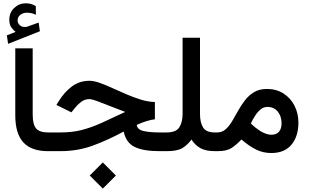

<svg xmlns="http://www.w3.org/2000/svg" viewBox="-20 -903 1847 1147"><path d="M73.2 -712.4Q56.6 -725.6 46.1 -741.7Q35.6 -757.8 35.6 -785.6Q35.6 -828.1 65.2 -855.7Q94.7 -883.3 132.8 -883.3Q151.4 -883.3 165.5 -879.2Q179.7 -875 193.8 -866.7L194.3 -814.5Q179.2 -822.3 165.8 -824.7Q152.3 -827.1 139.6 -827.1Q119.6 -827.1 102.3 -814.9Q85 -802.7 85 -779.3Q85.4 -765.1 98.9 -752Q112.3 -738.8 139.2 -742.7Q140.1 -742.7 141.4 -743.2Q142.6 -743.7 143.6 -744.1L210.9 -768.1L218.3 -716.3L28.3 -641.1L21 -691.9ZM71.3 -614.3H175.3V-219.7Q175.3 -158.7 196 -135.3Q216.8 -111.8 266.6 -111.8H278.8V0H266.6Q167.5 0 119.4 -52.5Q71.3 -105 71.3 -214.4Z M594.2 67.4 672.4 145.5 594.2 223.6 516.1 145.5ZM905.3 -293.5V-190.4Q881.3 -188 852.8 -178.7Q824.2 -169.4 796.9 -156.7Q800.8 -128.4 838.1 -120.1Q875.5 -111.8 933.6 -111.8H960.4V0H931.6Q836.4 0 784.7 -25.1Q732.9 -50.3 718.8 -117.2Q625 -66.4 534.7 -33.2Q444.3 0 340.8 0H259.3V-111.8H342.3Q413.1 -111.8 470.7 -127Q528.3 -142.1 588.9 -169.7Q649.4 -197.3 728 -234.4Q680.2 -252 636 -269.8Q591.8 -287.6 559.6 -299.3Q527.3 -311 514.6 -311Q486.3 -311 464.1 -293.9Q441.9 -276.9 425.3 -255.4L406.7 -231.9L316.9 -275.9L330.6 -297.9Q363.8 -352.1 408.9 -386.2Q454.1 -420.4 515.1 -420.4Q540.5 -420.4 575.4 -408Q610.4 -395.5 651.1 -377Q691.9 -358.4 735.6 -339.6Q779.3 -320.8 822.5 -307.6Q865.7 -294.4 905.3 -293.5Z M1070.8 -222.7V-677.7H1174.8V-221.7Q1174.8 -171.4 1193.1 -141.6Q1211.4 -111.8 1262.7 -111.8H1278.3V0H1263.7Q1210.4 0 1178 -17.6Q1145.5 -35.2 1124 -69.3Q1099.1 -36.1 1069.1 -18.1Q1039.1 0 977.5 0H940.9V-111.8H975.6Q1031.2 -111.8 1050.8 -141.6Q1070.3 -171.4 1070.8 -222.7Z M1600.6 11.2Q1550.8 11.2 1508.3 -10.3Q1465.8 -31.7 1422.4 -69.8Q1392.6 -38.1 1363.5 -19Q1334.5 0 1280.3 0H1258.8V-111.8H1277.8Q1306.6 -111.8 1327.9 -130.6Q1349.1 -149.4 1366.7 -179Q1384.3 -208.5 1402.6 -241.7Q1420.9 -274.9 1443.8 -304.4Q1466.8 -334 1498.3 -352.8Q1529.8 -371.6 1574.2 -371.6Q1631.8 -371.6 1674.1 -344.2Q1716.3 -316.9 1739.5 -271.2Q1762.7 -225.6 1762.7 -170.9Q1762.7 -88.4 1721.2 -38.6Q1679.7 11.2 1600.6 11.2ZM1577.1 -264.2Q1554.7 -264.2 1536.4 -249Q1518.1 -233.9 1503.7 -211.2Q1489.3 -188.5 1478.5 -165.5Q1493.7 -150.4 1507.8 -139.4Q1522 -128.4 1535.2 -120.1Q1571.8 -98.1 1600.6 -98.1Q1632.3 -98.1 1647.2 -116.7Q1662.1 -135.3 1662.1 -166Q1662.1 -208 1639.6 -236.1Q1617.2 -264.2 1577.1 -264.2Z"/></svg>

Font: Vazirmatn UI Medium
Style: Regular
Weight: 500
Designer: Saber Rastikerdar
Foundry: Saber Rastikerdar
Version: Version 33.003